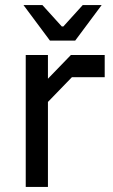

<svg xmlns="http://www.w3.org/2000/svg" viewBox="-20 -741 446 761"><path d="M178 -580 73 -721H148L225 -636H231L308 -721H383L278 -580ZM82 0V-523H170V-429L261 -523H395V-435H265L170 -337V0Z"/></svg>

Font: Tomorrow
Style: Regular
Weight: 400
Designer: Tony de Marco, Monica Rizzolli
Foundry: Just in Type
Version: Version 2.002